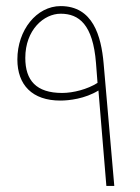

<svg xmlns="http://www.w3.org/2000/svg" viewBox="-20 -610 460 630"><path d="M303 -313 329 0H355L320 -402C312 -492 285 -590 179 -590C100 -590 37 -511 37 -415C37 -331 86 -280 178 -280C207 -280 259 -286 303 -313ZM295 -403 300 -338C267 -317 220 -305 184 -305C99 -305 63 -346 63 -420C63 -512 124 -565 179 -565C239 -565 285 -530 295 -403Z"/></svg>

Font: Noto Sans Syriac Eastern Thin
Style: Regular
Weight: 100
Designer: Patrick Giasson and the Monotype Design Team
Foundry: Monotype Imaging Inc.
Version: Version 3.001